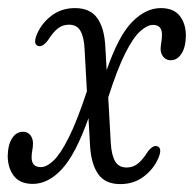

<svg xmlns="http://www.w3.org/2000/svg" viewBox="-28 -458 491 486"><path d="M238.5 -341.5 242 -280.5Q272 -367.5 306.5 -402.5Q341 -437.5 379 -437.5Q411.5 -437.5 427 -417.8Q442.5 -398 442.5 -367.5Q442 -338 431.2 -321.8Q420.5 -305.5 404 -305.5Q392.5 -305.5 385.5 -314Q378.5 -322.5 378.5 -335Q379 -343.5 380.5 -352.2Q382 -361 382 -370.5Q382 -395 359 -395Q345 -395 327.2 -379.2Q309.5 -363.5 289.2 -323.5Q269 -283.5 246 -211.5L252.5 -94.5Q254.5 -65 263.5 -49.5Q272.5 -34 292.5 -34Q309 -34 321.2 -44Q333.5 -54 346 -74Q360.5 -93 372 -87Q383 -81 372.5 -57Q360.5 -29.5 335.5 -10.8Q310.5 8 276.5 8Q238.5 8 220.8 -17Q203 -42 200 -88L196 -159Q163.5 -67.5 128.8 -30Q94 7.5 55 7.5Q23 7.5 7.5 -12.2Q-8 -32 -8.5 -62.5Q-8 -92 2.8 -108.2Q13.5 -124.5 30 -124.5Q42 -124.5 48.8 -116Q55.5 -107.5 55.5 -95Q55.5 -86.5 53.8 -77.8Q52 -69 52 -59.5Q52 -35 75.5 -35Q90 -35 107.5 -51.5Q125 -68 146 -109.8Q167 -151.5 192 -227L186 -335Q184.5 -364.5 175.5 -380Q166.5 -395.5 146.5 -395.5Q130 -395.5 117.8 -385.5Q105.5 -375.5 93 -355.5Q78 -336.5 66.5 -342.5Q55.5 -348.5 66 -372.5Q78 -400 103 -418.8Q128 -437.5 162 -437.5Q200 -437.5 218 -412.5Q236 -387.5 238.5 -341.5Z"/></svg>

Font: Fraunces 144pt SuperSoft Light
Style: Italic
Weight: 300
Italic angle: -16°
Version: Version 1.000;[b76b70a41]